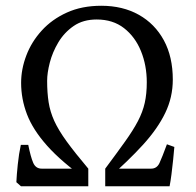

<svg xmlns="http://www.w3.org/2000/svg" viewBox="-20 -650 685 670"><path d="M583 -372.1Q583 -310.5 556.6 -255.9Q530.3 -201.2 479 -144.8Q427.7 -88.4 352.1 -22.5L347.2 -61.5Q388.7 -117.2 416.7 -156.5Q444.8 -195.8 461.4 -227.5Q478 -259.3 485.1 -291Q492.2 -322.8 492.2 -362.8Q492.2 -421.9 471.9 -471.7Q451.7 -521.5 412.8 -551.8Q374 -582 317.4 -582Q270 -582 237.1 -559.3Q204.1 -536.6 183.6 -502.2Q163.1 -467.8 153.8 -431.6Q144.5 -395.5 144.5 -368.2Q144.5 -326.2 149.7 -293.2Q154.8 -260.3 169.4 -228Q184.1 -195.8 212.6 -156.5Q241.2 -117.2 288.1 -61.5L282.7 -22.5Q194.3 -85.4 144.5 -141.4Q94.7 -197.3 74.2 -251Q53.7 -304.7 53.7 -360.8Q53.7 -408.7 71.8 -456.3Q89.8 -503.9 125.5 -543.2Q161.1 -582.5 213.4 -606.2Q265.6 -629.9 333.5 -629.9Q408.2 -629.9 464.4 -598.4Q520.5 -566.9 551.8 -509.3Q583 -451.7 583 -372.1ZM588.4 -137.2Q586.9 -118.2 584.2 -92.5Q581.5 -66.9 578.4 -42Q575.2 -17.1 571.8 0H347.2V-61.5H507.3Q527.3 -61.5 536.4 -80.8Q545.4 -100.1 562.5 -146.5ZM53.2 0 37.1 -14.2Q38.1 -38.1 42 -75.9Q45.9 -113.8 52.7 -144.5H78.6Q86.9 -103 95.7 -82.3Q104.5 -61.5 125.5 -61.5H288.1V0Z"/></svg>

Font: Namdhinggo
Style: Regular
Weight: 400
Designer: Victor Gaultney
Foundry: SIL International
Version: Version 3.001